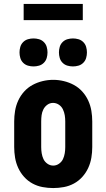

<svg xmlns="http://www.w3.org/2000/svg" viewBox="-20 -946 540 974"><path d="M250 8Q223 8 196 3Q169 -2 145 -15Q121 -28 102.5 -48.5Q84 -69 72.5 -94Q61 -119 56.5 -146Q52 -173 52 -200V-330Q52 -357 56.5 -384Q61 -411 72.5 -436Q84 -461 102.5 -481.5Q121 -502 145 -515Q169 -528 196 -534.5Q223 -541 250 -541Q277 -541 304 -534.5Q331 -528 355 -515Q379 -502 397.5 -481.5Q416 -461 427.5 -436Q439 -411 443.5 -384Q448 -357 448 -330V-200Q448 -173 443.5 -146Q439 -119 427.5 -94Q416 -69 397.5 -48.5Q379 -28 355 -15Q331 -2 304 3Q277 8 250 8ZM250 -106Q266 -106 279.5 -115.5Q293 -125 299.5 -139Q306 -153 308.5 -168.5Q311 -184 311 -200V-330Q311 -346 308.5 -361.5Q306 -377 299 -391.5Q292 -406 278.5 -415Q265 -424 249 -424Q233 -424 220 -414.5Q207 -405 200 -391Q193 -377 191 -361.5Q189 -346 189 -330V-200Q189 -184 191.5 -168.5Q194 -153 200.5 -139Q207 -125 220.5 -115.5Q234 -106 250 -106ZM350 -609Q336 -609 322 -613Q308 -617 297.5 -627.5Q287 -638 283 -652Q279 -666 279 -680Q279 -694 283 -708Q287 -722 297.5 -732.5Q308 -743 322 -747Q336 -751 350 -751Q364 -751 378 -747Q392 -743 402.5 -732.5Q413 -722 417 -708Q421 -694 421 -680Q421 -666 417 -652Q413 -638 402.5 -627.5Q392 -617 378 -613Q364 -609 350 -609ZM150 -609Q136 -609 122 -613Q108 -617 97.5 -627.5Q87 -638 83 -652Q79 -666 79 -680Q79 -694 83 -708Q87 -722 97.5 -732.5Q108 -743 122 -747Q136 -751 150 -751Q164 -751 178 -747Q192 -743 202.5 -732.5Q213 -722 217 -708Q221 -694 221 -680Q221 -666 217 -652Q213 -638 202.5 -627.5Q192 -617 178 -613Q164 -609 150 -609ZM100 -844V-926H400V-844Z"/></svg>

Font: Iosevka Slab Heavy
Style: Regular
Weight: 900
Monospace: yes
Designer: Belleve Invis
Foundry: Belleve Invis
Version: Version 11.1.0; ttfautohint (v1.8.3)